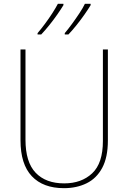

<svg xmlns="http://www.w3.org/2000/svg" viewBox="-20 -972 669 1002"><path d="M543 -239Q543 -151 513.5 -96Q484 -41 432 -15.5Q380 10 314 10Q205 10 146 -52.5Q87 -115 87 -240V-714H113V-243Q113 -126 166 -70.5Q219 -15 315 -15Q405 -15 461 -67.5Q517 -120 517 -236V-714H543ZM453 -945Q441 -925 421.5 -897Q402 -869 379.5 -841Q357 -813 337 -792H318V-799Q335 -819 355.5 -847Q376 -875 394.5 -903Q413 -931 423 -952H453ZM311 -945Q299 -925 279.5 -897Q260 -869 237.5 -841Q215 -813 195 -792H176V-799Q194 -820 214.5 -847.5Q235 -875 253 -903Q271 -931 282 -952H311Z"/></svg>

Font: Noto Sans Lao UI SemCond Thin
Style: Regular
Weight: 100
Width: 4
Designer: Monotype Design Team
Foundry: Monotype Imaging Inc.
Version: Version 2.000; ttfautohint (v1.8.4.7-5d5b)